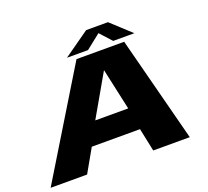

<svg xmlns="http://www.w3.org/2000/svg" viewBox="-150 -989 1256 1158"><g transform="rotate(-20 478.0 -410.0)"><path d="M-14.5 0H219.5L303.5 -148H613L644 0H878.5L703.5 -676H397.5ZM377.5 -290 529.5 -555H531L589 -290ZM346.5 -703.5H481.5L575.5 -778L643 -703.5H779L652 -820.5H512Z"/></g></svg>

Font: Anybody Expanded ExtraBold
Style: Italic
Weight: 800
Width: 7
Italic angle: -10°
Version: Version 1.113;gftools[0.9.25]